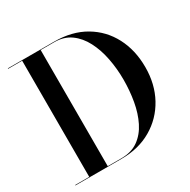

<svg xmlns="http://www.w3.org/2000/svg" viewBox="-166 -908 1055 1065"><g transform="rotate(-30 361.0 -375.0)"><path d="M315.2 0H19.2V-3H109.2V-747H19.2V-750H315.2Q429.8 -750 512.2 -701.4Q594.6 -652.9 638.9 -568.2Q683.2 -483.5 683.2 -375Q683.2 -266.5 636.9 -181.8Q590.5 -97.1 507.6 -48.6Q424.8 0 315.2 0ZM315.2 -747H227.8V-3H315.2Q379.8 -3 423.7 -34.2Q467.6 -65.5 494 -118.6Q520.4 -171.6 532.1 -238.1Q543.8 -304.5 543.8 -375Q543.8 -445.5 530.8 -512Q517.8 -578.5 490.2 -631.6Q462.8 -684.6 419.4 -715.8Q376 -747 315.2 -747Z"/></g></svg>

Font: Bodoni* 72 Medium
Style: Regular
Weight: 500
Version: Version 1.002; ttfautohint (v0.97) -l 8 -r 50 -G 200 -x 14 -